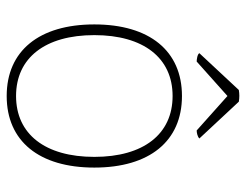

<svg xmlns="http://www.w3.org/2000/svg" viewBox="-101 -623 736 574"><g transform="rotate(90 267.0 -336.0)"><path d="M164 -556 267 -648 370 -556C376 -556 388 -558 394 -564L284 -682C272 -684 261 -684 249 -682L139 -564C142 -558 158 -556 164 -556ZM267 12C402 12 481 -85 481 -250C481 -415 402 -512 267 -512C132 -512 53 -415 53 -250C53 -85 132 12 267 12ZM267 -16C153 -16 85 -103 85 -250C85 -397 153 -484 267 -484C381 -484 449 -397 449 -250C449 -103 381 -16 267 -16Z"/></g></svg>

Font: Arima Koshi Thin
Style: Regular
Weight: 250
Designer: Joana Correia and Natanael Gama
Foundry: NDISCOVER
Version: Version 1.019;PS 001.019;hotconv 1.0.88;makeotf.lib2.5.64775